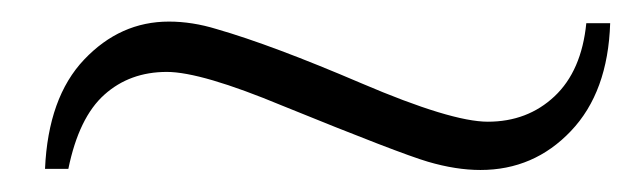

<svg xmlns="http://www.w3.org/2000/svg" viewBox="-20 -351 582 177"><path d="M520.5 -329.6H542.5Q540.5 -266.1 506.3 -230.2Q472.2 -194.3 422.9 -194.3Q400.4 -194.3 374.5 -201.9Q348.6 -209.5 240.7 -253.4Q165.5 -284.7 133.8 -284.7Q99.6 -284.7 76.2 -263.7Q52.7 -242.7 43 -195.3H21.5Q24.4 -261.2 57.6 -296.1Q90.8 -331.1 135.7 -331.1Q157.2 -331.1 179.7 -324.2Q230.5 -309.6 313.2 -274.2Q396 -238.8 429.7 -238.8Q466.3 -238.8 491.2 -262.2Q516.1 -285.6 520.5 -329.6Z"/></svg>

Font: Jameel Khushkhat-L
Style: Regular
Weight: 400
Version: Version 3.5